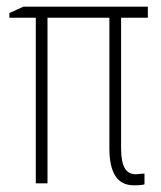

<svg xmlns="http://www.w3.org/2000/svg" viewBox="-20 -548 482 574"><path d="M380 6C396 6 407 5 412 3V-29C404 -29 397 -28 387 -27C356 -27 342 -50 342 -106V-495H422V-528H50L8 -509V-495H87V0H122V-495H307V-105C307 -31 331 6 380 6Z"/></svg>

Font: Kathrein 37 Thin Condensed
Style: Regular
Weight: 250
Width: 3
Designer: Lazydogs Typefoundry, based on Open Sans by Ascender Corporation
Foundry: Lazydogs Typefoundry
Version: Version 1.003;PS 001.003;hotconv 1.0.88;makeotf.lib2.5.64775